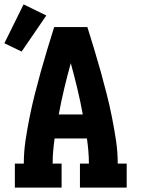

<svg xmlns="http://www.w3.org/2000/svg" viewBox="-24 -859 644 879"><path d="M44 0V-110H85Q85 -164 93 -217Q101 -270 111.5 -322.5Q122 -375 135 -426.5Q148 -478 162.5 -530Q177 -582 192.5 -633Q208 -684 224 -735H376Q392 -684 407.5 -633Q423 -582 437.5 -530Q452 -478 465 -426.5Q478 -375 488.5 -322.5Q499 -270 507 -217Q515 -164 515 -110H556V0H342V-110H383Q383 -139 380.5 -168Q378 -197 374 -225H226Q222 -197 219.5 -168Q217 -139 217 -110H258V0ZM245 -335H355Q344 -395 330 -453.5Q316 -512 300 -570Q284 -512 270 -453.5Q256 -395 245 -335ZM75 -623 -4 -661 84 -839 188 -788Z"/></svg>

Font: Iosevka Curly Slab XBdEx
Style: Regular
Weight: 800
Width: 7
Monospace: yes
Designer: Belleve Invis
Foundry: Belleve Invis
Version: Version 11.0.0; ttfautohint (v1.8.3)